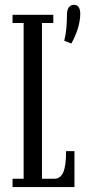

<svg xmlns="http://www.w3.org/2000/svg" viewBox="-20 -760 360 780"><path d="M241 -594.5Q247 -617 249.5 -645Q252 -673 252 -698Q252 -721 260 -730.8Q268 -740.5 280 -740.5Q306 -740.5 306 -703.5Q306 -675 295.5 -642Q285 -609 269.5 -583ZM31 0V-34H76V-666.5H31V-700H196.5V-666.5H150.5V-34H202Q225 -34 236.8 -59.8Q248.5 -85.5 248.5 -146H282.5V0Z"/></svg>

Font: Imbue 10pt
Style: Regular
Weight: 400
Designer: Tyler Finck
Foundry: Etcetera Type Company
Version: Version 1.102; ttfautohint (v1.8.3)